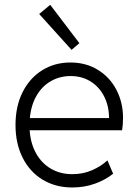

<svg xmlns="http://www.w3.org/2000/svg" viewBox="-20 -789 591 816"><path d="M45.9 -257.8Q45.9 -336.9 75.9 -397Q106 -457 158.9 -490.2Q211.9 -523.4 279.3 -523.4Q345.7 -523.4 396.7 -491.7Q447.8 -460 475.3 -406.2Q502.9 -352.5 502.9 -288.1Q502.9 -274.4 501.7 -259Q500.5 -243.7 499 -235.4H106Q109.9 -178.7 133.8 -136.5Q157.7 -94.2 197.3 -71.5Q236.8 -48.8 287.1 -48.8Q333.5 -48.8 372.1 -65.9Q410.6 -83 436.5 -107.4L460.9 -50.8Q428.2 -24.4 383.3 -8.3Q338.4 7.8 287.1 7.8Q216.3 7.8 161.6 -25.1Q106.9 -58.1 76.4 -118.4Q45.9 -178.7 45.9 -257.8ZM443.4 -287.1Q443.4 -337.4 423.1 -378.2Q402.8 -418.9 365.7 -442.4Q328.6 -465.8 280.3 -465.8Q234.4 -465.8 196.5 -444.3Q158.7 -422.9 135.3 -382.3Q111.8 -341.8 106.9 -287.1ZM146.5 -729.5 193.4 -768.6 317.4 -605.5 284.2 -577.1Z"/></svg>

Font: Reddit Sans Fudge Light
Style: Regular
Weight: 300
Designer: Stephen Hutchings
Foundry: Reddit
Version: Version 1.013